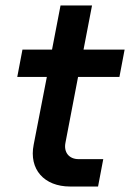

<svg xmlns="http://www.w3.org/2000/svg" viewBox="-20 -681 475 701"><path d="M236 0H338L357 -100H267C232 -100 212 -125 219 -160L265 -400H416L435 -500H285L316 -661H201L170 -500H62L43 -400H151L103 -153C85 -63 141 0 236 0Z"/></svg>

Font: Uncut Sans Semibold Italic
Style: Regular
Weight: 600
Italic angle: -11°
Designer: Kasper Nordkvist
Foundry: UNCUT.wtf
Version: Version 1.304;Glyphs 3.2 (3246)